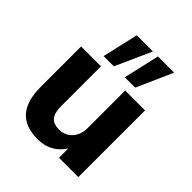

<svg xmlns="http://www.w3.org/2000/svg" viewBox="-212 -891 1032 1032"><g transform="rotate(45 303.5 -375.0)"><path d="M246 11Q151 11 105 -41.5Q59 -94 59 -201V-507H210V-201Q210 -153 229.5 -130Q249 -107 290 -107Q335 -107 364.5 -138.5Q394 -170 394 -223V-507H545V0H398V-97H412Q389 -46 346.5 -17.5Q304 11 246 11ZM342 -556 389 -761H512L421 -556ZM181 -556 228 -761H351L259 -556Z"/></g></svg>

Font: Mulish ExtraLight ExtraBold
Style: Regular
Weight: 800
Version: Version 3.603